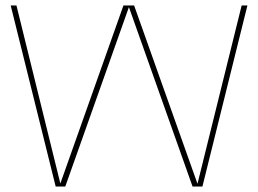

<svg xmlns="http://www.w3.org/2000/svg" viewBox="-20 -680 941 700"><path d="M183 0 19 -660H40L200 -11L430 -660H469L700 -10L861 -660H882L718 0H682L450 -654L218 0Z"/></svg>

Font: Lil Grotesk Thin
Style: Regular
Weight: 100
Designer: Bastien Sozeau
Foundry: NBR — Bastien Sozeau
Version: Version 3.003; ttfautohint (v1.8.4.7-5d5b);gftools[0.9.33]